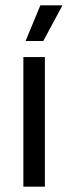

<svg xmlns="http://www.w3.org/2000/svg" viewBox="-20 -703 256 723"><path d="M68 0V-488H149V0ZM132 -683H215V-682.5L143 -548.5H76.5V-549Z"/></svg>

Font: Anek Gurmukhi Medium
Style: Regular
Weight: 400
Version: Version 1.003